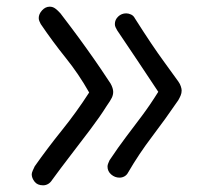

<svg xmlns="http://www.w3.org/2000/svg" viewBox="-20 -581 614 575"><path d="M109 -26Q92 -26 83.5 -37Q75 -48 75 -59Q75 -63 78 -70Q81 -77 84 -83Q122 -137 165.5 -191Q209 -245 247 -304Q216 -359 177 -407.5Q138 -456 102 -509Q100 -513 98 -517.5Q96 -522 96 -527Q96 -539 106 -550Q116 -561 129 -561Q138 -561 145.5 -555.5Q153 -550 161 -541Q171 -528 192.5 -499.5Q214 -471 238 -437.5Q262 -404 282 -374.5Q302 -345 311 -331Q315 -324 317 -317.5Q319 -311 319 -306Q319 -297 315 -288.5Q311 -280 299 -263Q279 -231 249.5 -192Q220 -153 190 -114Q160 -75 136 -42Q131 -34 124 -30Q117 -26 109 -26ZM338 -49Q324 -49 313 -58.5Q302 -68 302 -82Q302 -87 304 -91.5Q306 -96 308 -101Q334 -140 357.5 -171Q381 -202 405 -234Q429 -266 454 -306Q420 -357 392.5 -398.5Q365 -440 331 -490Q328 -495 326 -499.5Q324 -504 324 -509Q324 -522 334 -531.5Q344 -541 358 -541Q365 -541 372.5 -537.5Q380 -534 384 -526Q412 -482 432.5 -451.5Q453 -421 472 -395Q491 -369 514 -337Q519 -330 521.5 -322.5Q524 -315 524 -310Q524 -302 521 -295Q518 -288 514 -281Q475 -224 435.5 -172Q396 -120 364 -65Q360 -57 353 -53Q346 -49 338 -49Z"/></svg>

Font: Playpen Sans Light
Style: Regular
Weight: 300
Designer: Laura Meseguer, Veronika Burian, José Scaglione
Foundry: TypeTogether
Version: Version 1.001